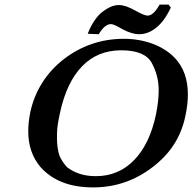

<svg xmlns="http://www.w3.org/2000/svg" viewBox="-20 -806 838 836"><path d="M724 -773Q713 -750 700 -730Q687 -710 669 -693Q630 -657 586 -657Q554 -657 513 -679Q476 -701 463 -701Q436 -701 410 -657L362 -659Q373 -688 387.5 -710.5Q402 -733 417 -747Q437 -764 457 -774Q477 -784 498 -784Q527 -784 571 -759Q608 -738 623 -738Q648 -738 675 -786H714ZM112 -318Q127 -387 163.5 -445Q200 -503 256 -547Q372 -637 519 -637Q587 -637 645.5 -615Q704 -593 742 -553Q798 -493 798 -395Q798 -351 787 -300Q773 -233 738 -178Q703 -123 644 -78Q529 10 386 10Q309 10 252 -12.5Q195 -35 156 -79Q103 -142 103 -234Q103 -274 112 -318ZM241 -314Q229 -257 228.5 -232.5Q228 -208 228 -206Q228 -161 239 -128Q244 -116 252.5 -103Q261 -90 272 -78Q295 -60 326 -49.5Q357 -39 398 -39Q496 -39 564 -109Q632 -179 659 -307Q671 -366 671 -413Q671 -476 641 -531.5Q611 -587 508 -587Q405 -587 337.5 -517.5Q270 -448 241 -314Z"/></svg>

Font: New Athena Unicode
Style: Bold Italic
Weight: 700
Designer: J. Rusten 1997; rev. by R. Hancock 2001, 2002, rev. by D. Mastronarde 2002-2021
Foundry: Society for Classical Studies (formerly American Philological Association)
Version: Version 5.008